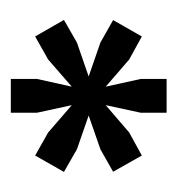

<svg xmlns="http://www.w3.org/2000/svg" viewBox="-7 -762 322 348"><g transform="rotate(90 154.0 -588.0)"><path d="M123.1 -494.1 137.1 -557.1 87.9 -514.3 46.1 -490.7 16.1 -542.9 57.1 -566.4 118.6 -587.7 57.1 -609 16.4 -632 46.1 -684.1 87.9 -661.1 137.1 -618.6 123.1 -682V-729H184.3V-682L170.6 -618.6L220.1 -661.1L261.9 -684.1L291.3 -632L250.6 -609L189.4 -587.7L250.6 -566.4L291.6 -542.9L261.9 -490.7L220.1 -514.3L170.6 -557.1L184.3 -494.1V-446.6H123.1Z"/></g></svg>

Font: Mona Sans VF XLt
Style: Regular
Weight: 200
Designer: Deni Anggara
Foundry: GitHub
Version: Version 2.000;Glyphs 3.2.3 (3260)